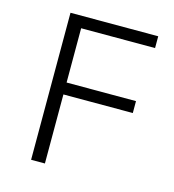

<svg xmlns="http://www.w3.org/2000/svg" viewBox="-96 -698 704 779"><g transform="rotate(15 256.5 -309.0)"><path d="M105 0V-617.5H473.5V-568H163V-340H454.5V-290H163V0Z"/></g></svg>

Font: Karla Light
Style: Regular
Weight: 300
Designer: Jonathan Pinhorn
Version: Version 2.004;gftools[0.9.33]